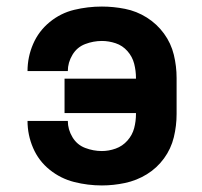

<svg xmlns="http://www.w3.org/2000/svg" viewBox="-20 -558 616 586"><path d="M291 8Q326 8 361.5 0.5Q397 -7 428 -26Q459 -45 480.5 -74.5Q502 -104 510.5 -139Q519 -174 519 -210V-320Q519 -356 510.5 -391Q502 -426 480.5 -455.5Q459 -485 428 -504.5Q397 -524 361.5 -531Q326 -538 291 -538Q248 -538 206.5 -528Q165 -518 131.5 -490.5Q98 -463 81 -423.5Q64 -384 64 -341H187Q187 -367 201 -390.5Q215 -414 240 -423.5Q265 -433 291 -433Q312 -433 333 -426Q354 -419 369 -402Q384 -385 389.5 -363.5Q395 -342 395 -320V-318H177V-213H395V-210Q395 -188 389.5 -167Q384 -146 369 -129Q354 -112 333 -104.5Q312 -97 291 -97Q265 -97 240 -106.5Q215 -116 201 -139.5Q187 -163 187 -189H64Q64 -146 81 -106.5Q98 -67 131.5 -40Q165 -13 206.5 -2.5Q248 8 291 8Z"/></svg>

Font: Iosevka Sparkle
Style: Bold
Weight: 700
Designer: Belleve Invis
Foundry: Belleve Invis
Version: Version 4.5.0; ttfautohint (v1.8.3)